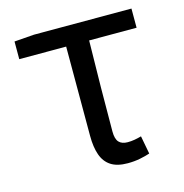

<svg xmlns="http://www.w3.org/2000/svg" viewBox="-88 -625 690 720"><g transform="rotate(-15 257.0 -264.5)"><path d="M321.8 13.4Q280.9 13.4 256.8 -2.4Q232.7 -18.1 222.1 -48.5Q211.5 -78.8 211.5 -122.3V-469H29.4V-537.6L106.5 -543.4H484.9V-469H300.7Q298.9 -377.1 297.8 -287.7Q296.7 -198.3 296.7 -116.3Q296.7 -87.6 308 -75.2Q319.3 -62.9 342 -62.9Q355.5 -62.9 368.7 -65.2Q381.9 -67.5 395.4 -71.3L408.6 -1.1Q392.8 4.4 370.1 8.9Q347.4 13.4 321.8 13.4Z"/></g></svg>

Font: Noto Sans HK Thin
Style: Regular
Weight: 100
Designer: Ryoko NISHIZUKA 西塚涼子 (kana, bopomofo & ideographs); Paul D. Hunt (Latin, Greek & Cyrillic); Sandoll Communications 산돌커뮤니
Foundry: Adobe
Version: Version 2.004-H2;hotconv 1.0.118;makeotfexe 2.5.65603